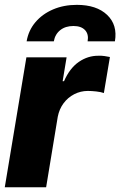

<svg xmlns="http://www.w3.org/2000/svg" viewBox="-25 -787 505 807"><path d="M-4.9 0 85.9 -545.9H254.9L238.3 -445.8H244.1Q268.1 -500.5 306.4 -526.9Q344.7 -553.2 389.2 -552.7Q401.4 -553.2 413.6 -551.5Q425.8 -549.8 437 -547.4L411.6 -396Q399.4 -400.4 379.9 -402.6Q360.4 -404.8 344.2 -404.8Q314 -404.8 287.1 -391.1Q260.3 -377.4 242.2 -353Q224.1 -328.6 217.8 -296.4L168.9 0ZM86.9 -613.3Q94.7 -659.2 123.8 -693.6Q152.8 -728 197.8 -747.3Q242.7 -766.6 297.9 -766.6Q380.9 -766.6 425.3 -724.4Q469.7 -682.1 458 -613.3H343.3Q348.6 -643.1 332.5 -660.4Q316.4 -677.7 283.7 -677.7Q250 -677.7 228.3 -660.4Q206.5 -643.1 201.2 -613.3Z"/></svg>

Font: Inter Tight ExtraBold
Style: Italic
Weight: 800
Italic angle: -9.39999°
Designer: Rasmus Andersson
Foundry: rsms
Version: Version 3.004